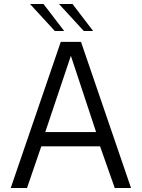

<svg xmlns="http://www.w3.org/2000/svg" viewBox="-20 -947 714 967"><path d="M34 0 286 -736H388L640 0H558L484 -210H188L116 0ZM208 -282H464L337 -666ZM402 -791 277 -927H345L449 -791ZM256 -791 131 -927H199L303 -791Z"/></svg>

Font: Exo Thin
Style: Regular
Weight: 400
Version: Version 2.000